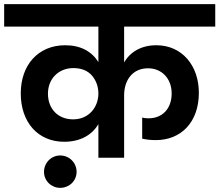

<svg xmlns="http://www.w3.org/2000/svg" viewBox="-41 -760 1057 925"><path d="M-21 -632H433V-461C401 -512 348 -542 273 -542C144 -542 59 -448 59 -310C59 -171 142 -77 268 -77C345 -77 402 -109 433 -162V0H557V-301C557 -373 597 -431 672 -431C739 -431 786 -381 786 -310C786 -235 740 -190 675 -190C662 -190 652 -191 644 -194V-92C665 -87 687 -85 710 -85C830 -85 917 -170 917 -313C917 -443 837 -542 712 -542C640 -542 586 -510 557 -459V-632H996V-740H-21ZM190 -309C190 -382 243 -432 312 -432C351 -432 381 -420 402 -396C423 -371 433 -342 433 -309C433 -247 390 -185 311 -185C240 -185 190 -234 190 -309ZM171 68C171 111 206 145 249 145C293 145 328 111 328 68C328 24 293 -11 249 -11C206 -11 171 24 171 68Z"/></svg>

Font: Poppins SemiBold
Style: Regular
Weight: 600
Designer: Ninad Kale (Devanagari), Jonny Pinhorn (Latin)
Foundry: Indian Type Foundry
Version: 4.004